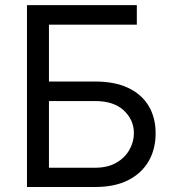

<svg xmlns="http://www.w3.org/2000/svg" viewBox="-20 -748 699 768"><path d="M87.9 0V-727.5H527.3V-649.4H175.8V-421.9H360.4Q439 -421.9 492.7 -396.5Q546.4 -371.1 574.5 -324.5Q602.5 -277.8 602.5 -214.8Q602.5 -151.4 574.5 -103Q546.4 -54.7 492.7 -27.3Q439 0 360.4 0ZM175.8 -77.1H360.4Q410.6 -77.1 445.1 -96.9Q479.5 -116.7 497.6 -148.7Q515.6 -180.7 515.6 -215.8Q515.6 -268.1 475.6 -305.9Q435.5 -343.8 360.4 -343.8H175.8Z"/></svg>

Font: Inter
Style: Regular
Weight: 400
Designer: Rasmus Andersson
Foundry: rsms
Version: Version 4.000;git-8c9346024